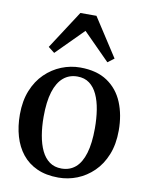

<svg xmlns="http://www.w3.org/2000/svg" viewBox="-91 -889 745 965"><g transform="rotate(10 281.0 -406.0)"><path d="M29 -268Q29 -337.5 50.5 -390.8Q72 -444 109 -480Q146 -516 192.2 -534.5Q238.5 -553 287.5 -553Q372 -553 426.2 -516.5Q480.5 -480 506.5 -417Q532.5 -354 532.5 -274.5Q532.5 -204.5 511 -151Q489.5 -97.5 452.5 -61.5Q415.5 -25.5 369.5 -7.2Q323.5 11 274 11Q211 11 164.8 -10Q118.5 -31 88.5 -68.8Q58.5 -106.5 43.8 -157.2Q29 -208 29 -268ZM281.5 -36.5Q323.5 -36.5 352.8 -61.5Q382 -86.5 397.2 -137.2Q412.5 -188 412.5 -264.5Q412.5 -315 405.5 -358.8Q398.5 -402.5 383.2 -435.5Q368 -468.5 343 -487.2Q318 -506 281.5 -506Q239.5 -506 209.8 -480.8Q180 -455.5 164.2 -405Q148.5 -354.5 148.5 -277.5Q148.5 -227 156 -183Q163.5 -139 179.2 -106Q195 -73 220.2 -54.8Q245.5 -36.5 281.5 -36.5ZM145 -602.5 113 -627.5 240 -823H322L449 -627L416.5 -602.5L281 -739Z"/></g></svg>

Font: Merriweather 60pt Medium
Style: Regular
Weight: 500
Version: Version 2.100